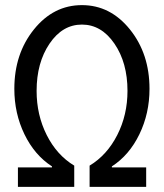

<svg xmlns="http://www.w3.org/2000/svg" viewBox="-20 -730 640 750"><path d="M123 -375Q123 -281 162.5 -202.5Q202 -124 270 -83V0H50V-76H183V-80Q115 -124 75.5 -205.5Q36 -287 36 -383Q36 -520 112.5 -615Q189 -710 300 -710Q411 -710 487.5 -615Q564 -520 564 -383Q564 -287 524.5 -205.5Q485 -124 417 -80V-76H551V0H330V-83Q398 -124 438 -202.5Q478 -281 478 -375Q478 -485 427 -559.5Q376 -634 300 -634Q224 -634 173.5 -559.5Q123 -485 123 -375Z"/></svg>

Font: CommitMono
Style: 450Regular
Weight: 450
Designer: Eigil Nikolajsen
Foundry: Eigil Nikolajsen
Version: Version 1.002